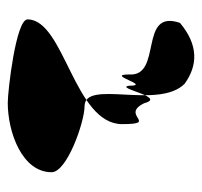

<svg xmlns="http://www.w3.org/2000/svg" viewBox="-33 -536 521 495"><g transform="rotate(90 227.5 -288.5)"><path d="M30 -99C30 -69 215 -48 245 -48C321 -48 424 -85 424 -161C424 -201 294 -246 254 -246C183 -246 264 -436 196 -504C149 -538 96 -540 39 -492C2 -384 178 -448 172 -361C172 -297 201 -421 201 -361C207 -321 230 -460 246 -400C277 -336 300 -439 300 -343C300 -219 30 -194 30 -99Z"/></g></svg>

Font: Interstorm
Style: Regular
Weight: 400
Version: Version 0.7